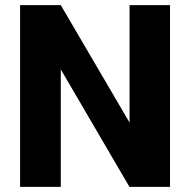

<svg xmlns="http://www.w3.org/2000/svg" viewBox="-20 -731 744 751"><path d="M645 -710.9V0H486.3L217.8 -459.5V0H58.6V-710.9H217.8L486.8 -251.5V-710.9Z"/></svg>

Font: Vazirmatn RD UI ExtraBold
Style: Regular
Weight: 800
Designer: Saber Rastikerdar
Foundry: Saber Rastikerdar
Version: Version 33.003